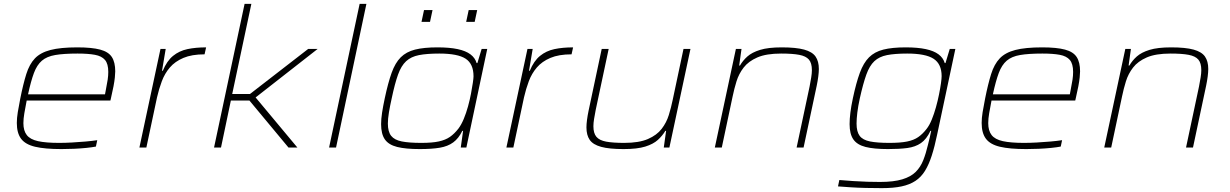

<svg xmlns="http://www.w3.org/2000/svg" viewBox="-20 -763 6363 993"><path d="M298 8Q212 8 161.5 -4Q111 -16 89 -45.5Q67 -75 67 -127Q67 -152 72 -183Q77 -214 85 -254Q100 -329 116 -380Q132 -431 160.5 -461Q189 -491 241 -504.5Q293 -518 380 -518Q455 -518 498 -506.5Q541 -495 558.5 -468Q576 -441 576 -394Q576 -382 574 -362.5Q572 -343 567 -316.5Q562 -290 554 -256L551 -243H118Q111 -207 106 -178Q101 -149 101 -126Q101 -87 118.5 -64.5Q136 -42 176.5 -33Q217 -24 286 -24Q317 -24 352.5 -26Q388 -28 422.5 -31Q457 -34 483 -38L476 -5Q456 -1 426 2Q396 5 363 6.5Q330 8 298 8ZM125 -275H523L527 -296Q534 -331 537 -351.5Q540 -372 540 -391Q540 -433 523 -453Q506 -473 471 -479.5Q436 -486 381 -486Q310 -486 266 -478.5Q222 -471 196.5 -449Q171 -427 155.5 -385.5Q140 -344 125 -275Z M701 0 810 -510H837L818 -397H822Q843 -448 875 -474Q907 -500 949.5 -509Q992 -518 1046 -518L1038 -482Q972 -482 928.5 -463.5Q885 -445 858.5 -414Q832 -383 817 -343Q802 -303 792 -259L737 0Z M1087 0 1245 -743H1280L1181 -277H1273L1574 -510H1623L1302 -259L1518 0H1472L1270 -243H1174L1123 0Z M1682 0 1840 -743H1875L1718 0Z M2151 8Q2078 8 2034 -3Q1990 -14 1970.5 -42Q1951 -70 1951 -121Q1951 -147 1956 -180Q1961 -213 1970 -255Q1987 -335 2005.5 -386.5Q2024 -438 2052.5 -466.5Q2081 -495 2126.5 -506.5Q2172 -518 2242 -518Q2305 -518 2347 -509Q2389 -500 2413 -482Q2437 -464 2445 -437H2449L2471 -510H2500L2392 0H2363L2375 -86H2371Q2352 -47 2324 -26.5Q2296 -6 2254.5 1Q2213 8 2151 8ZM2159 -24Q2215 -24 2249.5 -31.5Q2284 -39 2307 -55Q2330 -71 2351 -98Q2366 -118 2378.5 -148Q2391 -178 2400.5 -212.5Q2410 -247 2416 -279Q2422 -311 2425.5 -335Q2429 -359 2429 -368Q2429 -433 2388 -459.5Q2347 -486 2252 -486Q2188 -486 2147 -478Q2106 -470 2080.5 -446.5Q2055 -423 2038.5 -377Q2022 -331 2006 -255Q1997 -215 1991.5 -181.5Q1986 -148 1986 -124Q1986 -82 2003 -60.5Q2020 -39 2058 -31.5Q2096 -24 2159 -24ZM2391 -650 2404 -711H2448L2435 -650ZM2160 -650 2173 -711H2217L2204 -650Z M2599 0 2708 -510H2735L2716 -397H2720Q2741 -448 2773 -474Q2805 -500 2847.5 -509Q2890 -518 2944 -518L2936 -482Q2870 -482 2826.5 -463.5Q2783 -445 2756.5 -414Q2730 -383 2715 -343Q2700 -303 2690 -259L2635 0Z M3205 8Q3131 8 3089 -3.5Q3047 -15 3030 -39.5Q3013 -64 3013 -104Q3013 -121 3016 -143.5Q3019 -166 3024 -190L3092 -510H3128L3061 -195Q3056 -169 3052.5 -148Q3049 -127 3049 -110Q3049 -74 3064.5 -55.5Q3080 -37 3115 -30.5Q3150 -24 3208 -24Q3285 -24 3331 -44Q3377 -64 3402 -96.5Q3427 -129 3439 -168Q3451 -207 3459 -246L3515 -510H3551L3442 0H3413L3425 -86H3421Q3406 -61 3382.5 -39.5Q3359 -18 3317.5 -5Q3276 8 3205 8Z M3677 0 3786 -510H3815L3803 -424H3807Q3822 -450 3845.5 -471Q3869 -492 3911 -505Q3953 -518 4023 -518Q4097 -518 4139 -506.5Q4181 -495 4198 -470.5Q4215 -446 4215 -406Q4215 -390 4212 -367Q4209 -344 4204 -320L4136 0H4100L4167 -315Q4172 -341 4175.5 -362.5Q4179 -384 4179 -400Q4179 -437 4163.5 -455Q4148 -473 4113 -479.5Q4078 -486 4020 -486Q3943 -486 3897 -466Q3851 -446 3826 -413.5Q3801 -381 3789 -342Q3777 -303 3769 -264L3713 0Z M4541 210Q4501 210 4458 209Q4415 208 4377 205.5Q4339 203 4314 201L4321 168Q4356 171 4393.5 173.5Q4431 176 4466.5 177Q4502 178 4531 178Q4602 178 4646.5 164.5Q4691 151 4716 126Q4741 101 4755 65.5Q4769 30 4779 -13Q4784 -31 4788 -49.5Q4792 -68 4796 -86H4792Q4772 -43 4743 -23Q4714 -3 4672.5 2.5Q4631 8 4573 8Q4500 8 4456.5 -3Q4413 -14 4393.5 -42Q4374 -70 4374 -121Q4374 -147 4378 -180Q4382 -213 4391 -255Q4408 -335 4427 -386.5Q4446 -438 4474.5 -466.5Q4503 -495 4548.5 -506.5Q4594 -518 4664 -518Q4726 -518 4768 -509Q4810 -500 4834 -482Q4858 -464 4866 -437H4870L4892 -510H4921L4827 -68Q4814 -5 4799 41.5Q4784 88 4764 120.5Q4744 153 4714.5 172.5Q4685 192 4643 201Q4601 210 4541 210ZM4580 -24Q4636 -24 4671 -31Q4706 -38 4729 -54Q4752 -70 4772 -96Q4787 -115 4799 -144.5Q4811 -174 4820.5 -208Q4830 -242 4836.5 -274.5Q4843 -307 4846.5 -332Q4850 -357 4850 -369Q4850 -432 4808.5 -459Q4767 -486 4672 -486Q4608 -486 4567.5 -478Q4527 -470 4502 -446.5Q4477 -423 4460.5 -377Q4444 -331 4427 -255Q4418 -214 4414 -181Q4410 -148 4410 -124Q4410 -82 4426 -60.5Q4442 -39 4479.5 -31.5Q4517 -24 4580 -24Z M5288 8Q5202 8 5151.5 -4Q5101 -16 5079 -45.5Q5057 -75 5057 -127Q5057 -152 5062 -183Q5067 -214 5075 -254Q5090 -329 5106 -380Q5122 -431 5150.5 -461Q5179 -491 5231 -504.5Q5283 -518 5370 -518Q5445 -518 5488 -506.5Q5531 -495 5548.5 -468Q5566 -441 5566 -394Q5566 -382 5564 -362.5Q5562 -343 5557 -316.5Q5552 -290 5544 -256L5541 -243H5108Q5101 -207 5096 -178Q5091 -149 5091 -126Q5091 -87 5108.5 -64.5Q5126 -42 5166.5 -33Q5207 -24 5276 -24Q5307 -24 5342.5 -26Q5378 -28 5412.5 -31Q5447 -34 5473 -38L5466 -5Q5446 -1 5416 2Q5386 5 5353 6.5Q5320 8 5288 8ZM5115 -275H5513L5517 -296Q5524 -331 5527 -351.5Q5530 -372 5530 -391Q5530 -433 5513 -453Q5496 -473 5461 -479.5Q5426 -486 5371 -486Q5300 -486 5256 -478.5Q5212 -471 5186.5 -449Q5161 -427 5145.5 -385.5Q5130 -344 5115 -275Z M5691 0 5800 -510H5829L5817 -424H5821Q5836 -450 5859.5 -471Q5883 -492 5925 -505Q5967 -518 6037 -518Q6111 -518 6153 -506.5Q6195 -495 6212 -470.5Q6229 -446 6229 -406Q6229 -390 6226 -367Q6223 -344 6218 -320L6150 0H6114L6181 -315Q6186 -341 6189.5 -362.5Q6193 -384 6193 -400Q6193 -437 6177.5 -455Q6162 -473 6127 -479.5Q6092 -486 6034 -486Q5957 -486 5911 -466Q5865 -446 5840 -413.5Q5815 -381 5803 -342Q5791 -303 5783 -264L5727 0Z"/></svg>

Font: Saira Expanded Thin
Style: Italic
Weight: 250
Width: 7
Italic angle: -12°
Designer: Hector Gatti with collaboration of the Omnibus-Type team
Foundry: Omnibus-Type
Version: Version 1.101